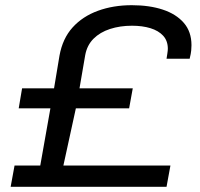

<svg xmlns="http://www.w3.org/2000/svg" viewBox="-20 -719 771 739"><path d="M21 0 36 -82H135L174 -302H52L65 -379H188L209 -505Q221 -571 259.5 -613.5Q298 -656 357 -677.5Q416 -699 487 -699Q555 -699 606.5 -682Q658 -665 687.5 -631Q717 -597 717 -545Q717 -537 716 -525Q715 -513 710 -493H621Q623 -505 624 -512Q625 -519 625.5 -523.5Q626 -528 626 -531Q626 -562 608 -581.5Q590 -601 559 -610.5Q528 -620 488 -620Q442 -620 403.5 -607.5Q365 -595 340 -570Q315 -545 308 -507L286 -379H491L477 -302H272L224 -82H636L621 0Z"/></svg>

Font: Archivo Expanded
Style: Italic
Weight: 400
Width: 7
Italic angle: -10°
Designer: Hector Gatti
Foundry: Omnibus-Type
Version: Version 2.001